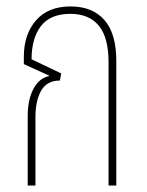

<svg xmlns="http://www.w3.org/2000/svg" viewBox="-20 -576 457 596"><path d="M199 -556Q267 -556 304 -514Q341 -472 341 -387V0H317V-382Q317 -460 286.5 -496.5Q256 -533 199 -533Q136 -533 107 -495Q78 -457 78 -392L170 -348L166 -326Q126 -326 108 -295Q90 -264 90 -211V0H66V-215Q66 -267 84 -300.5Q102 -334 133 -340V-341L54 -377V-400Q54 -469 91.5 -512.5Q129 -556 199 -556Z"/></svg>

Font: Noto Sans Thai Looped ExtraCondensed Thin
Style: Regular
Weight: 100
Width: 2
Designer: Sasikarn Vongin, Ben Mitchell
Foundry: The Fontpad Ltd
Version: Version 1.001; ttfautohint (v1.8.4.7-5d5b)